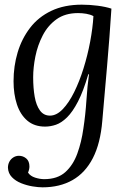

<svg xmlns="http://www.w3.org/2000/svg" viewBox="-20 -531 558 822"><path d="M162 271Q144 271 119.5 267Q95 263 71 253.5Q47 244 31 227.5Q15 211 14 187Q14 173 20 161.5Q26 150 37 143Q48 136 61 136Q79 136 92.5 147.5Q106 159 106 182Q106 194 100 208Q110 223 130.5 229.5Q151 236 169 236Q226 236 259.5 206Q293 176 311 126.5Q329 77 337 19Q346 -40 350 -101.5Q354 -163 361 -213H358Q337 -141 314 -96.5Q291 -52 267 -28.5Q243 -5 219.5 3Q196 11 173 11Q127 11 97 -14.5Q67 -40 52.5 -84Q38 -128 38 -183Q38 -248 55.5 -306.5Q73 -365 108.5 -411.5Q144 -458 199.5 -484.5Q255 -511 330 -511Q364 -511 398.5 -506.5Q433 -502 457 -494Q453 -434 448.5 -372Q444 -310 438.5 -249Q433 -188 428 -129Q423 -70 418 -14Q410 83 377.5 146Q345 209 290.5 240Q236 271 162 271ZM194 -36Q222 -36 248.5 -63.5Q275 -91 297.5 -136.5Q320 -182 337.5 -238Q355 -294 366 -352.5Q377 -411 380 -462Q367 -469 349.5 -472Q332 -475 314 -475Q259 -475 222 -448.5Q185 -422 163 -379.5Q141 -337 131.5 -289.5Q122 -242 122 -200Q122 -154 128.5 -117Q135 -80 151 -58Q167 -36 194 -36Z"/></svg>

Font: Lora Italic
Style: Italic
Weight: 400
Italic angle: -3°
Designer: Olga Karpushina, Alexei Vanyashin (Cyrillic)
Foundry: Cyreal
Version: Version 2.210; ttfautohint (v1.8.1.43-b0c9)